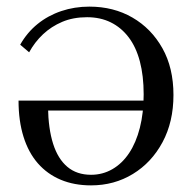

<svg xmlns="http://www.w3.org/2000/svg" viewBox="-20 -548 581 580"><path d="M414 -263Q414 -319 402.5 -362.5Q391 -406 368.5 -435.5Q346 -465 314.5 -480.5Q283 -496 243 -496Q201 -496 168 -482Q135 -468 110 -444.5Q85 -421 68 -390L41 -413Q62 -450 93.5 -475.5Q125 -501 165 -514.5Q205 -528 250 -528Q323 -528 380 -495Q437 -462 470.5 -402.5Q504 -343 504 -261Q504 -180 471 -118.5Q438 -57 381.5 -22.5Q325 12 255 12Q204 12 163.5 -5Q123 -22 94.5 -54.5Q66 -87 51 -135Q36 -183 36 -244H441L442 -214H97L125 -225Q126 -159 140.5 -113.5Q155 -68 183.5 -44Q212 -20 255 -20Q290 -20 319.5 -37Q349 -54 370 -85.5Q391 -117 402.5 -162Q414 -207 414 -263Z"/></svg>

Font: Roboto Serif 144pt
Style: Regular
Weight: 400
Version: Version 1.008